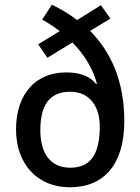

<svg xmlns="http://www.w3.org/2000/svg" viewBox="-20 -784 594 814"><path d="M200 -764 159 -701C185 -686 210 -670 233 -652L142 -596L181 -539L287 -604C335 -555 372 -497 391 -430L387 -428C361 -462 317 -477 260 -477C133 -477 48 -388 48 -235C48 -88 139 10 276 10C421 10 507 -87 507 -271C507 -438 452 -562 362 -653L448 -705L408 -762L307 -699C273 -725 237 -746 200 -764ZM278 -395C363 -395 403 -329 403 -248C403 -133 366 -73 278 -73C189 -73 151 -140 151 -232C151 -339 190 -395 278 -395Z"/></svg>

Font: Noto Sans Devanagari UI SemiCondensed Medium
Style: Regular
Weight: 500
Width: 4
Designer: Jelle Bosma - Monotype Design Team
Foundry: Monotype Imaging Inc.
Version: Version 2.004